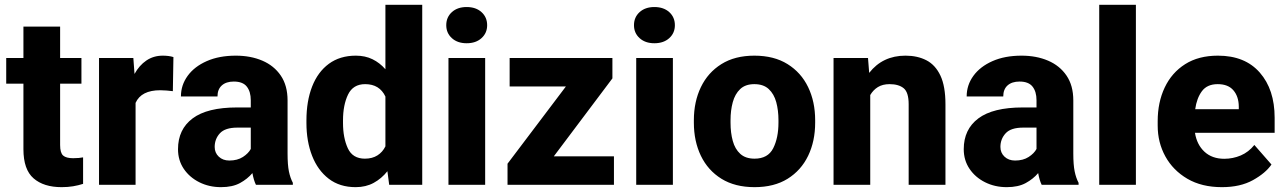

<svg xmlns="http://www.w3.org/2000/svg" viewBox="-20 -770 5354 800"><path d="M319.3 -528.3V-421.4H230.5V-165.5Q230.5 -132.8 243.2 -121.8Q255.9 -110.8 284.7 -110.8Q298.3 -110.8 308.3 -111.8Q318.4 -112.8 326.2 -114.3V-3.9Q306.6 2.4 284.7 6.1Q262.7 9.8 236.8 9.8Q162.1 9.8 119.9 -26.9Q77.6 -63.5 77.6 -148.4V-421.4H5.9V-528.3H77.6V-659.2H230.5V-528.3Z M702.6 -532.2 700.2 -390.1Q689.9 -391.6 674.6 -392.8Q659.2 -394 647.9 -394Q568.4 -394 544.9 -341.3V0H392.6V-528.3H535.6L540.5 -461.9Q560.1 -497.6 589.8 -517.8Q619.6 -538.1 658.2 -538.1Q683.6 -538.1 702.6 -532.2Z M1046.4 0Q1037.1 -19 1031.7 -48.8Q1011.2 -24.4 980 -7.3Q948.7 9.8 900.9 9.8Q851.6 9.8 810.8 -10.5Q770 -30.8 745.8 -66.4Q721.7 -102.1 721.7 -148.4Q721.7 -231 782.5 -276.6Q843.3 -322.3 967.8 -322.3H1024.9V-352.5Q1024.9 -388.2 1008.3 -409.2Q991.7 -430.2 954.1 -430.2Q922.4 -430.2 904.3 -414.1Q886.2 -397.9 886.2 -368.2H733.9Q733.9 -415.5 762 -454.1Q790 -492.7 841.6 -515.4Q893.1 -538.1 962.4 -538.1Q1024.4 -538.1 1073 -517.3Q1121.6 -496.6 1149.9 -455.1Q1178.2 -413.6 1178.2 -351.6V-130.4Q1178.2 -83 1183.8 -55.7Q1189.5 -28.3 1200.2 -8.3V0ZM935.5 -101.1Q969.2 -101.1 992.2 -116Q1015.1 -130.9 1024.9 -149.4V-238.3H969.2Q918 -238.3 896.2 -214.6Q874.5 -190.9 874.5 -157.7Q874.5 -133.3 891.6 -117.2Q908.7 -101.1 935.5 -101.1Z M1256.8 -257.8V-268.1Q1256.8 -348.6 1280.5 -409.4Q1304.2 -470.2 1350.3 -504.2Q1396.5 -538.1 1462.9 -538.1Q1501.5 -538.1 1532 -523.2Q1562.5 -508.3 1585.9 -481.4V-750H1739.3V0H1601.6L1594.2 -56.6Q1569.8 -25.9 1537.1 -8.1Q1504.4 9.8 1461.9 9.8Q1395.5 9.8 1349.9 -25.1Q1304.2 -60.1 1280.5 -120.6Q1256.8 -181.2 1256.8 -257.8ZM1409.2 -268.1V-257.8Q1409.2 -195.8 1429.2 -152.3Q1449.2 -108.9 1500.5 -108.9Q1531.2 -108.9 1552.7 -122.6Q1574.2 -136.2 1585.9 -160.2V-367.7Q1561.5 -419.4 1501.5 -419.4Q1451.2 -419.4 1430.2 -376Q1409.2 -332.5 1409.2 -268.1Z M1839.4 -665Q1839.4 -698.2 1862.8 -719.5Q1886.2 -740.7 1924.3 -740.7Q1962.9 -740.7 1986.3 -719.5Q2009.8 -698.2 2009.8 -665Q2009.8 -632.3 1986.3 -611.1Q1962.9 -589.8 1924.3 -589.8Q1886.2 -589.8 1862.8 -611.1Q1839.4 -632.3 1839.4 -665ZM2001.5 -528.3V0H1848.6V-528.3Z M2538.1 -118.7V0H2094.7V-87.9L2337.9 -409.7H2103.5V-528.3H2531.7V-443.4L2287.6 -118.7Z M2621.6 -665Q2621.6 -698.2 2645 -719.5Q2668.5 -740.7 2706.5 -740.7Q2745.1 -740.7 2768.6 -719.5Q2792 -698.2 2792 -665Q2792 -632.3 2768.6 -611.1Q2745.1 -589.8 2706.5 -589.8Q2668.5 -589.8 2645 -611.1Q2621.6 -632.3 2621.6 -665ZM2783.7 -528.3V0H2630.9V-528.3Z M2871.1 -258.8V-269Q2871.1 -346.2 2900.4 -407Q2929.7 -467.8 2985.8 -502.9Q3042 -538.1 3123 -538.1Q3205.1 -538.1 3261.5 -502.9Q3317.9 -467.8 3347.2 -407Q3376.5 -346.2 3376.5 -269V-258.8Q3376.5 -181.6 3347.2 -120.8Q3317.9 -60.1 3261.7 -25.1Q3205.6 9.8 3124 9.8Q3042.5 9.8 2986.1 -25.1Q2929.7 -60.1 2900.4 -120.8Q2871.1 -181.6 2871.1 -258.8ZM3023.9 -269V-258.8Q3023.9 -216.8 3033.2 -182.9Q3042.5 -148.9 3064.5 -128.9Q3086.4 -108.9 3124 -108.9Q3179.7 -108.9 3201.7 -152.3Q3223.6 -195.8 3223.6 -258.8V-269Q3223.6 -310.1 3214.4 -344.2Q3205.1 -378.4 3183.1 -398.9Q3161.1 -419.4 3123 -419.4Q3085.9 -419.4 3064.2 -398.9Q3042.5 -378.4 3033.2 -344.2Q3023.9 -310.1 3023.9 -269Z M3686.5 -419.4Q3657.7 -419.4 3637.9 -407.2Q3618.2 -395 3606 -374V0H3453.1V-528.3H3596.7L3601.6 -466.3Q3657.7 -538.1 3752.9 -538.1Q3802.7 -538.1 3840.1 -518.8Q3877.4 -499.5 3898.4 -455.1Q3919.4 -410.6 3919.4 -335V0H3766.1V-335.4Q3766.1 -385.3 3745.4 -402.3Q3724.6 -419.4 3686.5 -419.4Z M4320.3 0Q4311 -19 4305.7 -48.8Q4285.2 -24.4 4253.9 -7.3Q4222.7 9.8 4174.8 9.8Q4125.5 9.8 4084.7 -10.5Q4043.9 -30.8 4019.8 -66.4Q3995.6 -102.1 3995.6 -148.4Q3995.6 -231 4056.4 -276.6Q4117.2 -322.3 4241.7 -322.3H4298.8V-352.5Q4298.8 -388.2 4282.2 -409.2Q4265.6 -430.2 4228 -430.2Q4196.3 -430.2 4178.2 -414.1Q4160.2 -397.9 4160.2 -368.2H4007.8Q4007.8 -415.5 4035.9 -454.1Q4064 -492.7 4115.5 -515.4Q4167 -538.1 4236.3 -538.1Q4298.3 -538.1 4346.9 -517.3Q4395.5 -496.6 4423.8 -455.1Q4452.1 -413.6 4452.1 -351.6V-130.4Q4452.1 -83 4457.8 -55.7Q4463.4 -28.3 4474.1 -8.3V0ZM4209.5 -101.1Q4243.2 -101.1 4266.1 -116Q4289.1 -130.9 4298.8 -149.4V-238.3H4243.2Q4191.9 -238.3 4170.2 -214.6Q4148.4 -190.9 4148.4 -157.7Q4148.4 -133.3 4165.5 -117.2Q4182.6 -101.1 4209.5 -101.1Z M4712.9 -750V0H4560.1V-750Z M5071.3 9.8Q4987.3 9.8 4927.5 -25.1Q4867.7 -60.1 4835.7 -118.2Q4803.7 -176.3 4803.7 -246.6V-265.1Q4803.7 -343.8 4833 -405.5Q4862.3 -467.3 4918.2 -502.7Q4974.1 -538.1 5054.7 -538.1Q5167.5 -538.1 5229.2 -467.5Q5291 -397 5291 -279.3V-216.8H4959Q4966.8 -167.5 4998.5 -137.9Q5030.3 -108.4 5081.1 -108.4Q5117.2 -108.4 5149.9 -122.3Q5182.6 -136.2 5206.5 -166L5277.8 -84.5Q5253.4 -48.8 5200.7 -19.5Q5147.9 9.8 5071.3 9.8ZM5053.7 -419.4Q5009.8 -419.4 4988 -390.1Q4966.3 -360.8 4960 -314.9H5141.6V-326.7Q5141.1 -368.2 5119.1 -393.8Q5097.2 -419.4 5053.7 -419.4Z"/></svg>

Font: Vazirmatn RD UI ExtraBold
Style: Regular
Weight: 800
Designer: Saber Rastikerdar
Foundry: Saber Rastikerdar
Version: Version 33.003